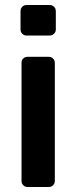

<svg xmlns="http://www.w3.org/2000/svg" viewBox="-20 -747 305 767"><path d="M86 -605Q76 -605 69 -612Q62 -619 62 -629V-702Q62 -713 69 -720Q76 -727 86 -727H178Q189 -727 196 -720Q203 -713 203 -702V-629Q203 -619 195.5 -612Q188 -605 178 -605ZM90 0Q80 0 73 -7Q66 -14 66 -24V-496Q66 -507 73 -513.5Q80 -520 90 -520H175Q185 -520 192 -513Q199 -506 199 -496V-24Q199 -14 192 -7Q185 0 175 0Z"/></svg>

Font: Rubik AZ
Style: Regular
Weight: 500
Designer: Hubert and Fischer
Foundry: Hubert & Fischer
Version: Version 2.000